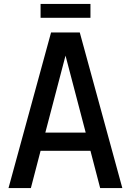

<svg xmlns="http://www.w3.org/2000/svg" viewBox="-20 -950 661 970"><path d="M383 -786 598 0H486L437 -188H185L136 0H23L238 -786ZM209 -280H413L311 -669ZM185 -930H437V-860H185Z"/></svg>

Font: Cooper Hewitt
Style: Regular
Weight: 707
Designer: Village Type and Design LLC
Foundry: Cooper Hewitt Smithsonian Design Museum
Version: 1.000